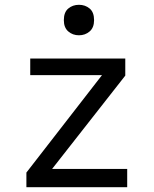

<svg xmlns="http://www.w3.org/2000/svg" viewBox="-20 -780 640 800"><path d="M90 0V-61L405 -467H106V-536H502V-465L197 -76H510V0ZM309 -633Q283 -633 264.5 -649Q246 -665 246 -696Q246 -729 264.5 -744.5Q283 -760 309 -760Q335 -760 353.5 -744.5Q372 -729 372 -696Q372 -665 353.5 -649Q335 -633 309 -633Z"/></svg>

Font: Noto Sans Mono
Style: Regular
Weight: 400
Designer: Monotype Design Team
Foundry: Monotype Imaging Inc.
Version: Version 2.014